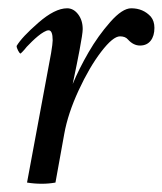

<svg xmlns="http://www.w3.org/2000/svg" viewBox="-20 -445 396 468"><path d="M299.8 -424.8Q329.1 -424.8 347.7 -404.3Q356.4 -393.6 356.4 -377Q356.4 -357.4 347.2 -345.7Q337.9 -334 321.3 -334Q305.2 -334 292 -348.6Q285.6 -356.4 272.5 -356.4Q255.4 -356.4 226.6 -318.8Q197.8 -281.2 171.6 -224.6Q145.5 -168 136.7 -119.1L115.2 0Q99.1 2.9 82 2.9Q63.5 2.9 45.9 0L104.5 -315.4Q108.4 -338.9 108.4 -346.7Q108.4 -371.1 98.6 -371.1Q93.8 -371.1 86.7 -366.9Q79.6 -362.8 72.5 -356.9Q65.4 -351.1 57.9 -343.8Q50.3 -336.4 44.9 -330.6Q40 -324.2 35.2 -319.3L30.3 -314.5Q27.8 -314.5 24.2 -321.5Q20.5 -328.6 20.5 -333Q33.2 -354.5 73.5 -389.6Q113.8 -424.8 143.6 -424.8Q159.2 -424.8 170.4 -410.2Q181.6 -395.5 181.6 -374Q181.6 -363.3 173.8 -322.3Q168.9 -295.9 157.2 -240.2Q172.4 -276.9 195.8 -317.4Q219.2 -357.9 248.8 -391.4Q278.3 -424.8 299.8 -424.8Z"/></svg>

Font: Amiri
Style: Slanted
Weight: 400
Italic angle: 9°
Designer: Khaled Hosny
Version: Version 000.107